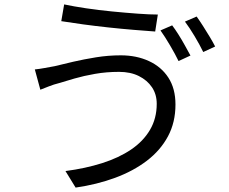

<svg xmlns="http://www.w3.org/2000/svg" viewBox="-20 -805 1040 871"><path d="M691 -334Q691 -377 669.5 -409Q648 -441 610 -460Q572 -479 520 -479Q463 -479 411.5 -470Q360 -461 318.5 -449Q277 -437 248 -428Q224 -422 202.5 -413.5Q181 -405 163 -398L138 -490Q158 -492 182.5 -496.5Q207 -501 229 -505Q265 -514 312.5 -525Q360 -536 415.5 -545Q471 -554 528 -554Q599 -554 655.5 -528Q712 -502 744 -452.5Q776 -403 776 -331Q776 -250 742 -186.5Q708 -123 646.5 -76Q585 -29 502.5 1.5Q420 32 323 46L277 -29Q368 -41 443.5 -65Q519 -89 574.5 -126.5Q630 -164 660.5 -216Q691 -268 691 -334ZM271 -785Q313 -776 370 -767.5Q427 -759 488.5 -753Q550 -747 605 -743Q660 -739 696 -739L684 -662Q643 -665 587.5 -669.5Q532 -674 472 -680.5Q412 -687 356.5 -694.5Q301 -702 258 -709ZM761 -690Q774 -673 789.5 -648.5Q805 -624 819 -598.5Q833 -573 844 -553L790 -528Q775 -559 751.5 -599Q728 -639 708 -667ZM872 -730Q885 -712 901 -687Q917 -662 932 -637Q947 -612 956 -594L902 -569Q886 -602 863 -640.5Q840 -679 819 -707Z"/></svg>

Font: Farlight84_Sys_V01
Style: Regular
Weight: 400
Designer: Ryoko NISHIZUKA  (kana, bopomofo & ideographs); Paul D. Hunt (Latin, Greek & Cyrillic); Sandoll Communications , Soo-you
Foundry: Adobe
Version: Version 2.004;October 29, 2024;FontCreator 14.0.0.2814 64-bi